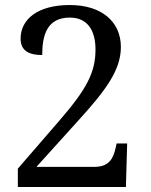

<svg xmlns="http://www.w3.org/2000/svg" viewBox="-20 -744 599 764"><path d="M51 0H481L486 -173H444L440 -155C431 -116 416 -80 356 -80H125L294 -267C399 -383 461 -464 461 -557C461 -658 384 -724 258 -724C129 -724 62 -667 62 -590C62 -539 100 -525 148 -525C148 -604 167 -674 258 -674C328 -674 360 -623 360 -547C360 -455 324 -389 218 -266L51 -73Z"/></svg>

Font: Noto Serif Thai
Style: Regular
Weight: 400
Designer: Monotype Design Team
Foundry: Monotype Imaging Inc.
Version: Version 1.901